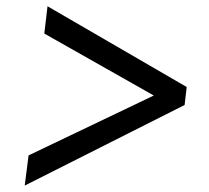

<svg xmlns="http://www.w3.org/2000/svg" viewBox="-20 -620 652 598"><path d="M555 -293 57 -42 69 -136 459 -322.5 118 -515.5 128 -600.5 561.5 -349Z"/></svg>

Font: Merriweather 20pt Medium
Style: Italic
Weight: 500
Italic angle: -7.8°
Version: Version 2.101